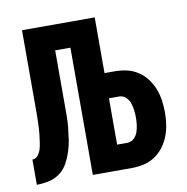

<svg xmlns="http://www.w3.org/2000/svg" viewBox="-65 -583 629 645"><g transform="rotate(-10 250.0 -260.0)"><path d="M10 0V-86Q22 -86 29.5 -96Q37 -106 40 -117Q43 -128 44.5 -139.5Q46 -151 47.5 -162.5Q49 -174 49.5 -186Q50 -198 50.5 -209.5Q51 -221 51 -232.5Q51 -244 51 -256V-520H299V-330H334Q355 -330 375 -325.5Q395 -321 412.5 -309.5Q430 -298 442.5 -281.5Q455 -265 462.5 -246Q470 -227 473 -206.5Q476 -186 476 -165Q476 -144 473 -123.5Q470 -103 462.5 -84Q455 -65 442.5 -48.5Q430 -32 412.5 -20.5Q395 -9 375 -4.5Q355 0 334 0H201V-434H149V-256Q149 -235 149 -214Q149 -193 147 -172.5Q145 -152 142 -131.5Q139 -111 132.5 -91Q126 -71 116 -52.5Q106 -34 89 -21.5Q72 -9 51.5 -4.5Q31 0 10 0ZM334 -86Q347 -86 356.5 -95Q366 -104 370 -116Q374 -128 375.5 -140Q377 -152 377 -165Q377 -177 375.5 -189.5Q374 -202 370 -214Q366 -226 356.5 -235Q347 -244 334 -244H299V-86Z"/></g></svg>

Font: Iosevka Term Semibold
Style: Regular
Weight: 600
Monospace: yes
Designer: Belleve Invis
Foundry: Belleve Invis
Version: Version 31.4.0